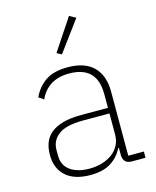

<svg xmlns="http://www.w3.org/2000/svg" viewBox="-115 -837 752 928"><g transform="rotate(-15 261.0 -373.0)"><path d="M431 0Q390 0 388 -42V-79H384Q366 -40 327 -14Q288 12 222 12Q143 12 100 -26Q57 -64 57 -133Q57 -166 67 -193Q77 -220 100.5 -239.5Q124 -259 161.5 -269.5Q199 -280 254 -280H387V-348Q387 -420 352 -454.5Q317 -489 248 -489Q141 -489 100 -399L75 -416Q96 -463 137 -491.5Q178 -520 249 -520Q334 -520 378 -476.5Q422 -433 422 -352V-31H500V0ZM225 -19Q258 -19 287.5 -27.5Q317 -36 339 -52Q361 -68 374 -92Q387 -116 387 -148V-252H254Q170 -252 132 -223.5Q94 -195 94 -148V-120Q94 -70 130.5 -44.5Q167 -19 225 -19ZM239 -587 215 -600 320 -758 352 -740Z"/></g></svg>

Font: IBM Plex Sans ExtLt
Style: Regular
Weight: 200
Designer: Mike Abbink, Paul van der Laan, Pieter van Rosmalen
Foundry: Bold Monday
Version: Version 3.005